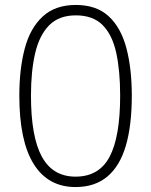

<svg xmlns="http://www.w3.org/2000/svg" viewBox="-20 -745 611 775"><path d="M512 -359Q512 -239 488 -157Q464 -75 413.5 -32.5Q363 10 285 10Q174 10 116 -83Q58 -176 58 -359Q58 -467 80 -549.5Q102 -632 152.5 -678.5Q203 -725 286 -725Q369 -725 418.5 -679.5Q468 -634 490 -551.5Q512 -469 512 -359ZM105 -359Q105 -193 149 -112.5Q193 -32 285 -32Q380 -32 422.5 -112.5Q465 -193 465 -359Q465 -460 449 -532.5Q433 -605 394 -644Q355 -683 286 -683Q218 -683 178.5 -643Q139 -603 122 -530.5Q105 -458 105 -359Z"/></svg>

Font: Noto Sans Syriac Eastern ExtraLight
Style: Regular
Weight: 250
Designer: Patrick Giasson and the Monotype Design Team
Foundry: Monotype Imaging Inc.
Version: Version 3.001